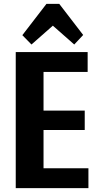

<svg xmlns="http://www.w3.org/2000/svg" viewBox="-20 -968 509 988"><path d="M172 -102H435V0H61V-700H431V-598H172L204 -678V-342L172 -399H416V-299H172L204 -356V-22ZM95 -787 219 -948H285L408 -788L362 -739L211 -872H293L142 -739Z"/></svg>

Font: Pathway Extreme Condensed
Style: Bold
Weight: 700
Width: 3
Version: Version 1.001;gftools[0.9.26]